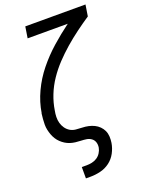

<svg xmlns="http://www.w3.org/2000/svg" viewBox="-173 -818 847 1115"><g transform="rotate(-20 250.5 -260.0)"><path d="M158 215V145H188Q204 145 221 141.5Q238 138 252.5 128.5Q267 119 276.5 104Q286 89 289 73Q292 55 287 39.5Q282 24 269 14.5Q256 5 239.5 2.5Q223 0 206 -0.5Q189 -1 172.5 -3Q156 -5 140.5 -10Q125 -15 111.5 -23.5Q98 -32 86.5 -43Q75 -54 66.5 -67.5Q58 -81 52.5 -96Q47 -111 43.5 -127Q40 -143 40 -160Q40 -177 41.5 -194Q43 -211 45 -228L46 -229Q56 -294 85.5 -357Q115 -420 159 -474.5Q203 -529 256 -576Q309 -623 366 -665H118L129 -735H501L490 -665Q448 -637 407.5 -607Q367 -577 329 -544Q291 -511 256.5 -474.5Q222 -438 194 -396.5Q166 -355 148 -309.5Q130 -264 123 -218Q119 -198 118.5 -178.5Q118 -159 123 -141Q128 -123 138.5 -108Q149 -93 164.5 -83.5Q180 -74 199.5 -72Q219 -70 238.5 -69.5Q258 -69 276.5 -65Q295 -61 311.5 -53Q328 -45 341 -32Q354 -19 361.5 -2.5Q369 14 370 33.5Q371 53 368 72Q363 103 347.5 132Q332 161 306 180.5Q280 200 248.5 207.5Q217 215 187 215Z"/></g></svg>

Font: Iosevka Custom
Style: Italic
Weight: 400
Italic angle: -9°
Monospace: yes
Designer: Belleve Invis
Foundry: Belleve Invis
Version: Version 30.3.3; ttfautohint (v1.8.3)